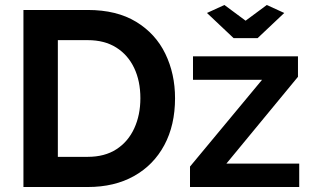

<svg xmlns="http://www.w3.org/2000/svg" viewBox="-20 -750 1249 770"><path d="M74 0V-710H332Q448 -710 526 -662.5Q604 -615 643 -534.5Q682 -454 682 -356Q682 -248 639 -168Q596 -88 517.5 -44Q439 0 332 0ZM332 -589H212V-121H332Q400 -121 447 -151.5Q494 -182 518.5 -235.5Q543 -289 543 -356Q543 -425 518 -477.5Q493 -530 446 -559.5Q399 -589 332 -589ZM742 -82 1031 -430H754V-524H1175V-442L888 -94H1180V0H742ZM880 -730 965 -667 1050 -730 1120 -698 1013 -597H917L810 -698Z"/></svg>

Font: YasnoRaleway
Style: Bold
Weight: 700
Designer: Matt McInerney, Pablo Impallari, Rodrigo Fuenzalida
Foundry: Matt McInerney, Pablo Impallari, Rodrigo Fuenzalida
Version: Version 4.026